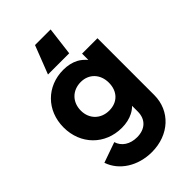

<svg xmlns="http://www.w3.org/2000/svg" viewBox="-294 -907 1235 1235"><g transform="rotate(-45 324.0 -289.5)"><path d="M396 -606 420 -799H278L203 -606ZM323 220C480 220 593 115 593 -29V-546H453V-489C436 -508 418 -524 397 -535C368 -550 333 -558 294 -558C144 -558 33 -448 33 -294C33 -140 144 -27 297 -27C336 -27 371 -35 400 -50C416 -58 430 -68 443 -81V-29C443 42 397 85 323 85C260 85 212 54 197 3L58 52C92 153 197 220 323 220ZM318 -163C242 -163 188 -216 188 -292C188 -370 242 -423 318 -423C391 -423 443 -370 443 -292C443 -214 394 -163 318 -163Z"/></g></svg>

Font: Plus Jakarta Sans ExtraBold
Style: Regular
Weight: 800
Designer: Gumpita Rahayu
Foundry: Tokotype
Version: Version 2.071;gftools[0.9.30]